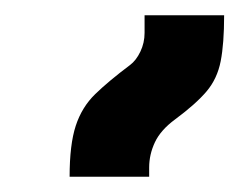

<svg xmlns="http://www.w3.org/2000/svg" viewBox="-20 -834 323 251"><path d="M71 -603Q71 -645 79 -669.5Q87 -694 104.5 -711Q122 -728 150 -749Q158 -755 163.5 -766.5Q169 -778 169 -791V-814H273Q273 -777 268.5 -754Q264 -731 250 -714.5Q236 -698 209 -678Q190 -664 182.5 -648Q175 -632 175 -615V-603Z"/></svg>

Font: Noto Serif Armenian ExtraCondensed Black
Style: Regular
Weight: 900
Width: 2
Designer: Monotype Design Team
Foundry: Monotype Imaging Inc.
Version: Version 2.008; ttfautohint (v1.8.4.7-5d5b)